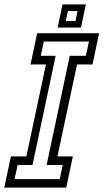

<svg xmlns="http://www.w3.org/2000/svg" viewBox="-44 -851 470 871"><path d="M-24.5 0 5.5 -141.5H75.5L164.5 -558.5H94.5L124.5 -700H405.5L375.5 -558.5H305.5L216.5 -141.5H286.5L256.5 0ZM22 -38.5H227L240.5 -102.5H167.5L272.5 -598H345.5L359.5 -662.5H154.5L141 -598H208.5L103.5 -102.5H36ZM217.5 -726 239.5 -831H345.5L323.5 -726ZM254.5 -755.5H298.5L308 -801H264Z"/></svg>

Font: Tourney Condensed Regular
Style: Italic
Weight: 400
Width: 3
Italic angle: -12°
Designer: Tyler Finck
Foundry: Etcetera Type Co
Version: Version 1.010; ttfautohint (v1.8.3)